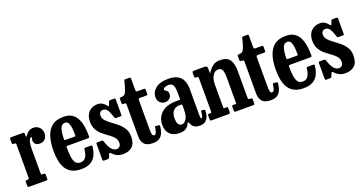

<svg xmlns="http://www.w3.org/2000/svg" viewBox="-38 -1275 3575 1894"><g transform="rotate(-20 1750.0 -328.5)"><path d="M59 -430.5Q59 -442.5 56 -446.2Q53 -450 41.5 -450H35Q24 -450 21.5 -453.5Q19 -457 19 -468V-502Q19 -512.5 22 -516.2Q25 -520 36 -520H155Q164 -520 168.2 -517.5Q172.5 -515 172.5 -505.5V-488.5Q172.5 -461.5 185.5 -482Q199.5 -504.5 220 -518.8Q240.5 -533 271 -533Q305.5 -533 331.2 -509.2Q357 -485.5 357 -443Q357 -412 337.5 -388Q318 -364 280.5 -364Q248.5 -364 233.8 -380Q219 -396 219 -421Q219 -430.5 222.2 -434.2Q225.5 -438 225.5 -444.5Q225.5 -452.5 218 -452.5Q206 -452.5 195.5 -425.5Q185 -398.5 185 -328V-89.5Q185 -78 187.8 -74Q190.5 -70 202 -70H215Q224.5 -70 226.5 -66.2Q228.5 -62.5 228.5 -53V-17Q228.5 -7 226.2 -3.5Q224 0 214.5 0H35.5Q27 0 23 -2.2Q19 -4.5 19 -13V-55.5Q19 -64.5 22.5 -67.2Q26 -70 34.5 -70H39Q51 -70 55 -73.2Q59 -76.5 59 -87.5Z M380 -250Q380 -330 398.5 -394Q417 -458 462 -495.5Q507 -533 586.5 -533Q641 -533 675 -510.2Q709 -487.5 727.2 -449.2Q745.5 -411 752.2 -363.5Q759 -316 759 -266.5Q759 -256 755.5 -253.2Q752 -250.5 741.5 -250.5H529.5Q520.5 -250.5 517.5 -247.5Q514.5 -244.5 514.5 -236Q514.5 -186.5 519.2 -144.8Q524 -103 540.5 -77.5Q557 -52 591.5 -52Q621 -52 637.8 -67.5Q654.5 -83 662.5 -107.8Q670.5 -132.5 672.5 -161Q673.5 -173 687.5 -173H745.5Q754 -173 755.8 -170.5Q757.5 -168 757 -162Q752.5 -112.5 734.8 -72.8Q717 -33 679.5 -10Q642 13 578 13Q517.5 13 478.8 -8.2Q440 -29.5 418.5 -66Q397 -102.5 388.5 -150Q380 -197.5 380 -250ZM530.5 -311.5H620.5Q630.5 -311.5 632.5 -313Q634.5 -314.5 634.5 -321Q635 -352.5 632.2 -387.8Q629.5 -423 618.2 -447.8Q607 -472.5 581 -472.5Q554 -472.5 540.2 -450.8Q526.5 -429 521.8 -395.2Q517 -361.5 516.5 -326Q516.5 -317.5 518.2 -314.5Q520 -311.5 530.5 -311.5Z M1056 -359Q1038.5 -414 1021.2 -439Q1004 -464 977.5 -464Q959.5 -464 947.2 -453.2Q935 -442.5 935 -418Q935 -388 956.5 -364.2Q978 -340.5 1010 -317.8Q1042 -295 1073.8 -268.5Q1105.5 -242 1127.2 -207Q1149 -172 1149 -123.5Q1149 -49.5 1112.8 -17.2Q1076.5 15 1018 15Q979 15 952.5 1.5Q926 -12 905 -35.5Q892.5 -50 885.5 -33L873 -2Q870.5 4 866.5 7Q862.5 10 853.5 10H815.5Q803 10 803 -4.5V-166Q803 -175 805.2 -178.5Q807.5 -182 816 -182H860Q870 -182 872.8 -178.8Q875.5 -175.5 878 -168.5Q896 -109.5 920 -81.5Q944 -53.5 972 -53.5Q993 -53.5 1005.5 -66.5Q1018 -79.5 1018 -104.5Q1018 -138 997.5 -161.5Q977 -185 947 -206Q917 -227 887 -251.8Q857 -276.5 836.8 -311.2Q816.5 -346 816.5 -397.5Q816.5 -463 853 -499Q889.5 -535 942 -535Q975.5 -535 997.2 -520.5Q1019 -506 1032.5 -486.5Q1039 -478 1042.2 -477.5Q1045.5 -477 1050 -489L1061.5 -519Q1064 -525.5 1067.5 -527.8Q1071 -530 1081 -530H1118Q1131 -530 1131 -516V-357.5Q1131 -349 1128.2 -346.5Q1125.5 -344 1117 -344H1074Q1063 -344 1060.8 -347.5Q1058.5 -351 1056 -359Z M1452.5 -116Q1448.5 -82.5 1437.5 -53Q1426.5 -23.5 1401.2 -5Q1376 13.5 1330 13.5Q1266 13.5 1240.2 -17Q1214.5 -47.5 1214.5 -101V-432.5Q1214.5 -442 1211.5 -446Q1208.5 -450 1199 -450H1188.5Q1178.5 -450 1175 -452.8Q1171.5 -455.5 1171.5 -465.5V-505Q1171.5 -515.5 1174.5 -517.8Q1177.5 -520 1187.5 -520Q1208.5 -520 1221.5 -528Q1234.5 -536 1245.8 -564.8Q1257 -593.5 1272.5 -656.5Q1274.5 -665.5 1276.8 -668.8Q1279 -672 1291 -672H1329.5Q1343.5 -672 1343.5 -657V-537Q1343.5 -526 1347.8 -523Q1352 -520 1362 -520H1426.5Q1435.5 -520 1438.5 -517Q1441.5 -514 1441.5 -504.5V-462.5Q1441.5 -454 1438 -452Q1434.5 -450 1426 -450H1363Q1353.5 -450 1348.5 -447Q1343.5 -444 1343.5 -433.5V-121Q1343.5 -89 1348.2 -72.2Q1353 -55.5 1366.5 -55.5Q1384 -55.5 1391.2 -77.5Q1398.5 -99.5 1402 -127.5Q1403 -136 1407.5 -135.8Q1412 -135.5 1420.5 -135L1443.5 -132.5Q1451 -131.5 1452 -127.8Q1453 -124 1452.5 -116Z M1476 -124.5Q1476 -199.5 1529.5 -248.5Q1583 -297.5 1691 -297.5H1715Q1724 -297.5 1726 -299.5Q1728 -301.5 1728 -310.5V-356.5Q1728 -388 1725 -414.5Q1722 -441 1709.2 -457.2Q1696.5 -473.5 1668 -473.5Q1646.5 -473.5 1629 -465.2Q1611.5 -457 1611.5 -445Q1611.5 -437 1620.8 -432Q1630 -427 1639.2 -418Q1648.5 -409 1648.5 -388.5Q1648.5 -359.5 1629.2 -342Q1610 -324.5 1580 -324.5Q1550 -324.5 1528 -346.5Q1506 -368.5 1506 -403.5Q1506 -456 1552 -493.8Q1598 -531.5 1683.5 -531.5Q1748.5 -531.5 1785.2 -509.5Q1822 -487.5 1837.2 -449.8Q1852.5 -412 1852.5 -364.5V-84.5Q1852.5 -53.5 1863.5 -53.5Q1871 -53.5 1876 -72.5Q1881 -91.5 1882.5 -117.5Q1883 -127.5 1895 -126L1919 -122Q1925 -121.5 1924.5 -110Q1924 -79.5 1914.5 -52Q1905 -24.5 1883.2 -7.2Q1861.5 10 1824.5 10H1824Q1791.5 10 1773 0Q1754.5 -10 1745.2 -24.8Q1736 -39.5 1730.5 -53Q1728 -61.5 1725 -62.8Q1722 -64 1717 -53Q1711.5 -41.5 1701.2 -26.5Q1691 -11.5 1669.8 -0.8Q1648.5 10 1611 10Q1545.5 10 1510.8 -25.2Q1476 -60.5 1476 -124.5ZM1612 -144Q1612 -99.5 1625.5 -80.8Q1639 -62 1659.5 -62Q1687.5 -62 1708.5 -94.5Q1729.5 -127 1729.5 -185V-237Q1729.5 -248.5 1720 -248.5H1699Q1662 -248.5 1637 -222.2Q1612 -196 1612 -144Z M1958 -450H1949.5Q1938.5 -450 1936.2 -454.8Q1934 -459.5 1934 -474.5V-495.5Q1934 -511 1938 -515.5Q1942 -520 1956 -520H2062Q2076 -520 2084.2 -515Q2092.5 -510 2092.5 -492V-470Q2092.5 -446.5 2093.5 -443Q2094.5 -439.5 2104.5 -455.5Q2120 -482.5 2150.5 -506.2Q2181 -530 2224 -530Q2302.5 -530 2330.2 -488Q2358 -446 2358 -365.5V-92.5Q2358 -77.5 2362.5 -73.8Q2367 -70 2379 -70H2386Q2396 -70 2398.8 -66.2Q2401.5 -62.5 2401.5 -52V-22.5Q2401.5 -5.5 2399 -2.8Q2396.5 0 2380 0H2204.5Q2193 0 2190 -3.2Q2187 -6.5 2187 -18.5V-49Q2187 -57.5 2188 -63.8Q2189 -70 2196 -70H2227.5Q2234 -70 2234 -73.5Q2234 -77 2234 -91V-348.5Q2234 -399.5 2222.5 -424.8Q2211 -450 2179.5 -450Q2145 -450 2122.5 -414.2Q2100 -378.5 2100 -320V-88Q2100 -70 2106.5 -70H2134Q2142 -70 2143.5 -66.5Q2145 -63 2145 -50V-16.5Q2145 -6.5 2140 -3.2Q2135 0 2125.5 0H1950Q1937.5 0 1935.8 -2.8Q1934 -5.5 1934 -18V-53Q1934 -65 1936.2 -67.5Q1938.5 -70 1950.5 -70H1959Q1967.5 -70 1970.8 -71.8Q1974 -73.5 1974 -87V-429.5Q1974 -443 1970.8 -446.5Q1967.5 -450 1958 -450Z M2690 -116Q2686 -82.5 2675 -53Q2664 -23.5 2638.8 -5Q2613.5 13.5 2567.5 13.5Q2503.5 13.5 2477.8 -17Q2452 -47.5 2452 -101V-432.5Q2452 -442 2449 -446Q2446 -450 2436.5 -450H2426Q2416 -450 2412.5 -452.8Q2409 -455.5 2409 -465.5V-505Q2409 -515.5 2412 -517.8Q2415 -520 2425 -520Q2446 -520 2459 -528Q2472 -536 2483.2 -564.8Q2494.5 -593.5 2510 -656.5Q2512 -665.5 2514.2 -668.8Q2516.5 -672 2528.5 -672H2567Q2581 -672 2581 -657V-537Q2581 -526 2585.2 -523Q2589.5 -520 2599.5 -520H2664Q2673 -520 2676 -517Q2679 -514 2679 -504.5V-462.5Q2679 -454 2675.5 -452Q2672 -450 2663.5 -450H2600.5Q2591 -450 2586 -447Q2581 -444 2581 -433.5V-121Q2581 -89 2585.8 -72.2Q2590.5 -55.5 2604 -55.5Q2621.5 -55.5 2628.8 -77.5Q2636 -99.5 2639.5 -127.5Q2640.5 -136 2645 -135.8Q2649.5 -135.5 2658 -135L2681 -132.5Q2688.5 -131.5 2689.5 -127.8Q2690.5 -124 2690 -116Z M2714 -250Q2714 -330 2732.5 -394Q2751 -458 2796 -495.5Q2841 -533 2920.5 -533Q2975 -533 3009 -510.2Q3043 -487.5 3061.2 -449.2Q3079.5 -411 3086.2 -363.5Q3093 -316 3093 -266.5Q3093 -256 3089.5 -253.2Q3086 -250.5 3075.5 -250.5H2863.5Q2854.5 -250.5 2851.5 -247.5Q2848.5 -244.5 2848.5 -236Q2848.5 -186.5 2853.2 -144.8Q2858 -103 2874.5 -77.5Q2891 -52 2925.5 -52Q2955 -52 2971.8 -67.5Q2988.5 -83 2996.5 -107.8Q3004.5 -132.5 3006.5 -161Q3007.5 -173 3021.5 -173H3079.5Q3088 -173 3089.8 -170.5Q3091.5 -168 3091 -162Q3086.5 -112.5 3068.8 -72.8Q3051 -33 3013.5 -10Q2976 13 2912 13Q2851.5 13 2812.8 -8.2Q2774 -29.5 2752.5 -66Q2731 -102.5 2722.5 -150Q2714 -197.5 2714 -250ZM2864.5 -311.5H2954.5Q2964.5 -311.5 2966.5 -313Q2968.5 -314.5 2968.5 -321Q2969 -352.5 2966.2 -387.8Q2963.5 -423 2952.2 -447.8Q2941 -472.5 2915 -472.5Q2888 -472.5 2874.2 -450.8Q2860.5 -429 2855.8 -395.2Q2851 -361.5 2850.5 -326Q2850.5 -317.5 2852.2 -314.5Q2854 -311.5 2864.5 -311.5Z M3390 -359Q3372.5 -414 3355.2 -439Q3338 -464 3311.5 -464Q3293.5 -464 3281.2 -453.2Q3269 -442.5 3269 -418Q3269 -388 3290.5 -364.2Q3312 -340.5 3344 -317.8Q3376 -295 3407.8 -268.5Q3439.5 -242 3461.2 -207Q3483 -172 3483 -123.5Q3483 -49.5 3446.8 -17.2Q3410.5 15 3352 15Q3313 15 3286.5 1.5Q3260 -12 3239 -35.5Q3226.5 -50 3219.5 -33L3207 -2Q3204.5 4 3200.5 7Q3196.5 10 3187.5 10H3149.5Q3137 10 3137 -4.5V-166Q3137 -175 3139.2 -178.5Q3141.5 -182 3150 -182H3194Q3204 -182 3206.8 -178.8Q3209.5 -175.5 3212 -168.5Q3230 -109.5 3254 -81.5Q3278 -53.5 3306 -53.5Q3327 -53.5 3339.5 -66.5Q3352 -79.5 3352 -104.5Q3352 -138 3331.5 -161.5Q3311 -185 3281 -206Q3251 -227 3221 -251.8Q3191 -276.5 3170.8 -311.2Q3150.5 -346 3150.5 -397.5Q3150.5 -463 3187 -499Q3223.5 -535 3276 -535Q3309.5 -535 3331.2 -520.5Q3353 -506 3366.5 -486.5Q3373 -478 3376.2 -477.5Q3379.5 -477 3384 -489L3395.5 -519Q3398 -525.5 3401.5 -527.8Q3405 -530 3415 -530H3452Q3465 -530 3465 -516V-357.5Q3465 -349 3462.2 -346.5Q3459.5 -344 3451 -344H3408Q3397 -344 3394.8 -347.5Q3392.5 -351 3390 -359Z"/></g></svg>

Font: Besley* Condensed Semi
Style: Regular
Weight: 600
Width: 3
Designer: Owen Earl
Foundry: indestructible type*
Version: Version 3.000; ttfautohint (v1.8.3)